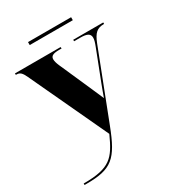

<svg xmlns="http://www.w3.org/2000/svg" viewBox="-211 -772 1012 1119"><g transform="rotate(-30 295.0 -213.0)"><path d="M155 -636H445V-656H155ZM24 220V230H37C207 230 254 189 325 4L500 -448C523 -507 545 -526 590 -526H592V-536H390V-526H432C477 -526 497 -516 497 -488C497 -475 492 -458 483 -435L404 -231C395 -207 385 -181 375 -152C363 -181 352 -204 335 -244L244 -450C236 -469 232 -483 232 -495C232 -518 250 -526 290 -526H306L305 -536H-2V-526H2C25 -526 37 -515 53 -480L298 44C239 175 202 220 24 220Z"/></g></svg>

Font: Noto Serif Display ExtraBold
Style: Regular
Weight: 800
Designer: Monotype Design Team
Foundry: Monotype Imaging Inc.
Version: Version 2.009